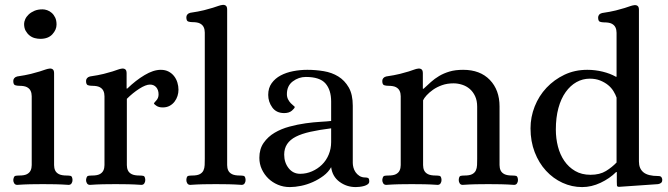

<svg xmlns="http://www.w3.org/2000/svg" viewBox="-20 -749 2717 781"><path d="M144 -591Q133 -591 121.5 -594Q110 -597 100.5 -604.5Q91 -612 84.5 -623.5Q78 -635 78 -652Q78 -660 82.5 -670.5Q87 -681 96.5 -690Q106 -699 120 -705Q134 -711 153 -711Q162 -711 172 -707.5Q182 -704 190.5 -696.5Q199 -689 204.5 -677.5Q210 -666 210 -649Q210 -628 193 -609.5Q176 -591 144 -591ZM200 -103Q200 -90 200 -77.5Q200 -65 204.5 -55.5Q209 -46 220 -40.5Q231 -35 252 -35Q261 -35 267.5 -33.5Q274 -32 275 -17Q275 -9 271 -3Q267 3 259 3Q230 1 205.5 0.5Q181 0 154 0Q127 0 103 0.5Q79 1 50 3Q42 3 38 -3Q34 -9 34 -17Q36 -32 42 -33.5Q48 -35 58 -35Q79 -35 89.5 -40.5Q100 -46 104.5 -55.5Q109 -65 109 -77.5Q109 -90 109 -103V-332Q109 -345 109 -357.5Q109 -370 104.5 -379.5Q100 -389 89.5 -394.5Q79 -400 58 -400Q49 -400 41.5 -402.5Q34 -405 34 -420Q34 -426 38 -431Q42 -436 50 -438Q84 -443 106 -448.5Q128 -454 142 -458.5Q156 -463 164.5 -466Q173 -469 181 -470Q189 -471 194.5 -467Q200 -463 200 -451Z M405 -332Q405 -345 405 -357.5Q405 -370 400.5 -379.5Q396 -389 385.5 -394.5Q375 -400 354 -400Q345 -400 337.5 -402.5Q330 -405 330 -420Q330 -426 334 -431Q338 -436 346 -438Q380 -443 402 -448.5Q424 -454 438 -458.5Q452 -463 460 -466Q468 -469 476 -470Q484 -471 489.5 -467Q495 -463 495 -451V-389H498Q532 -422 568 -443.5Q604 -465 634 -465Q652 -465 665.5 -458Q679 -451 688 -439.5Q697 -428 701.5 -413.5Q706 -399 706 -384Q706 -371 702 -358.5Q698 -346 690 -335.5Q682 -325 670 -318.5Q658 -312 642 -312Q626 -312 616.5 -318.5Q607 -325 606 -328Q606 -330 615.5 -340Q625 -350 625 -365Q625 -383 615.5 -394Q606 -405 590 -405Q573 -405 546.5 -388Q520 -371 496 -347V-103Q496 -90 496 -77.5Q496 -65 500.5 -55.5Q505 -46 516 -40.5Q527 -35 548 -35Q557 -35 563.5 -33.5Q570 -32 571 -17Q571 -9 567 -3Q563 3 555 3Q526 1 501.5 0.5Q477 0 450 0Q423 0 399 0.5Q375 1 346 3Q338 3 334 -3Q330 -9 330 -17Q332 -32 338 -33.5Q344 -35 354 -35Q375 -35 385.5 -40.5Q396 -46 400.5 -55.5Q405 -65 405 -77.5Q405 -90 405 -103Z M813 -591Q813 -604 813 -616.5Q813 -629 808.5 -638.5Q804 -648 793.5 -653.5Q783 -659 762 -659Q753 -659 745.5 -661.5Q738 -664 738 -679Q738 -685 742 -690Q746 -695 754 -697Q788 -702 810 -707.5Q832 -713 846 -717.5Q860 -722 868.5 -725Q877 -728 885 -729Q893 -730 898.5 -726Q904 -722 904 -710V-103Q904 -90 904 -77.5Q904 -65 908.5 -55.5Q913 -46 924 -40.5Q935 -35 956 -35Q965 -35 971.5 -33.5Q978 -32 979 -17Q979 -9 975 -3Q971 3 963 3Q934 1 909.5 0.5Q885 0 858 0Q831 0 807 0.5Q783 1 754 3Q746 3 742 -3Q738 -9 738 -17Q739 -32 745.5 -33.5Q752 -35 761 -35Q782 -35 792.5 -40.5Q803 -46 807.5 -55.5Q812 -65 812.5 -77.5Q813 -90 813 -103Z M1224 -436Q1195 -436 1171 -418Q1147 -400 1147 -366Q1147 -354 1152 -344.5Q1157 -335 1163 -329Q1169 -323 1174 -319Q1179 -315 1179 -314Q1179 -309 1167.5 -299Q1156 -289 1136 -289Q1104 -289 1087.5 -312Q1071 -335 1071 -363Q1071 -391 1085 -410.5Q1099 -430 1121.5 -442Q1144 -454 1172.5 -459.5Q1201 -465 1230 -465Q1264 -465 1297 -459.5Q1330 -454 1356 -438Q1382 -422 1398.5 -393.5Q1415 -365 1415 -319V-86Q1415 -78 1417.5 -68Q1420 -58 1426 -49Q1432 -40 1442 -33.5Q1452 -27 1467 -27Q1474 -27 1478 -24.5Q1482 -22 1482 -11Q1482 -4 1476 0.5Q1470 5 1461 7.5Q1452 10 1442.5 11Q1433 12 1427 12Q1390 12 1361 -9.5Q1332 -31 1327 -69Q1316 -49 1296 -34Q1276 -19 1252.5 -8.5Q1229 2 1204.5 7Q1180 12 1159 12Q1133 12 1110.5 2.5Q1088 -7 1071.5 -23Q1055 -39 1045 -60.5Q1035 -82 1035 -107Q1035 -143 1052.5 -168Q1070 -193 1097 -209Q1124 -225 1157.5 -234Q1191 -243 1223.5 -247.5Q1256 -252 1283.5 -253.5Q1311 -255 1327 -257V-336Q1327 -383 1304 -409.5Q1281 -436 1224 -436ZM1327 -227Q1279 -221 1243 -213Q1207 -205 1183.5 -193Q1160 -181 1148 -163Q1136 -145 1136 -120Q1136 -88 1154 -65Q1172 -42 1201 -42Q1226 -42 1249 -52Q1272 -62 1289.5 -79Q1307 -96 1317 -120Q1327 -144 1327 -171Z M1700 -388H1703Q1718 -402 1733 -415.5Q1748 -429 1766.5 -440Q1785 -451 1808.5 -458Q1832 -465 1864 -465Q1933 -465 1972.5 -424Q2012 -383 2012 -316V-103Q2012 -90 2012 -77.5Q2012 -65 2016.5 -55.5Q2021 -46 2032 -40.5Q2043 -35 2064 -35Q2073 -35 2079.5 -33.5Q2086 -32 2087 -17Q2087 -9 2083 -3Q2079 3 2071 3Q2042 1 2017.5 0.5Q1993 0 1966 0Q1939 0 1915 0.5Q1891 1 1862 3Q1854 3 1850 -3Q1846 -9 1846 -17Q1847 -32 1853.5 -33.5Q1860 -35 1869 -35Q1890 -35 1900.5 -40.5Q1911 -46 1915.5 -55.5Q1920 -65 1920.5 -77.5Q1921 -90 1921 -103V-315Q1921 -340 1912.5 -358Q1904 -376 1890.5 -387.5Q1877 -399 1859.5 -404.5Q1842 -410 1825 -410Q1799 -410 1778 -402.5Q1757 -395 1741.5 -384Q1726 -373 1715.5 -361.5Q1705 -350 1701 -341V-103Q1701 -90 1701 -77.5Q1701 -65 1705.5 -55.5Q1710 -46 1721 -40.5Q1732 -35 1753 -35Q1762 -35 1768.5 -33.5Q1775 -32 1776 -17Q1776 -9 1772 -3Q1768 3 1760 3Q1731 1 1706.5 0.5Q1682 0 1655 0Q1628 0 1604 0.5Q1580 1 1551 3Q1543 3 1539 -3Q1535 -9 1535 -17Q1537 -32 1543 -33.5Q1549 -35 1559 -35Q1580 -35 1590.5 -40.5Q1601 -46 1605.5 -55.5Q1610 -65 1610 -77.5Q1610 -90 1610 -103V-332Q1610 -345 1610 -357.5Q1610 -370 1605.5 -379.5Q1601 -389 1590.5 -394.5Q1580 -400 1559 -400Q1550 -400 1542.5 -402.5Q1535 -405 1535 -420Q1535 -426 1539 -431Q1543 -436 1551 -438Q1585 -443 1607 -448.5Q1629 -454 1643 -458.5Q1657 -463 1665 -466Q1673 -469 1681 -470Q1689 -471 1694.5 -467Q1700 -463 1700 -451Z M2488 -352Q2484 -364 2475.5 -378Q2467 -392 2453.5 -403Q2440 -414 2421.5 -421.5Q2403 -429 2379 -429Q2350 -429 2325 -415Q2300 -401 2281 -374.5Q2262 -348 2251.5 -309.5Q2241 -271 2241 -222Q2241 -186 2249.5 -153Q2258 -120 2275.5 -94.5Q2293 -69 2319.5 -53.5Q2346 -38 2382 -38Q2420 -38 2445 -53.5Q2470 -69 2488 -88ZM2579 -92Q2579 -63 2597.5 -48Q2616 -33 2657 -33Q2668 -33 2671 -27.5Q2674 -22 2674 -17Q2674 -3 2657 0L2498 11Q2490 11 2489.5 5Q2489 -1 2489 -9V-49H2486Q2460 -23 2423 -5.5Q2386 12 2348 12Q2306 12 2268 -5.5Q2230 -23 2201 -54.5Q2172 -86 2155 -130Q2138 -174 2138 -227Q2138 -273 2155 -316Q2172 -359 2203 -392Q2234 -425 2276 -445Q2318 -465 2369 -465Q2401 -465 2431.5 -457.5Q2462 -450 2485 -437H2488V-590Q2488 -603 2488 -615.5Q2488 -628 2483.5 -637.5Q2479 -647 2468.5 -652.5Q2458 -658 2437 -658Q2428 -658 2420.5 -660.5Q2413 -663 2413 -678Q2413 -684 2417 -689Q2421 -694 2429 -696Q2463 -701 2485 -706.5Q2507 -712 2521 -716.5Q2535 -721 2543.5 -724Q2552 -727 2560 -728Q2568 -729 2573.5 -725Q2579 -721 2579 -709Z"/></svg>

Font: Alice
Style: Regular
Weight: 400
Designer: Cyreal (www.cyreal.org)
Foundry: Cyreal (www.cyreal.org)
Version: Version 1.010